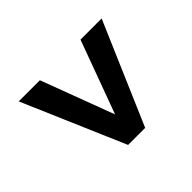

<svg xmlns="http://www.w3.org/2000/svg" viewBox="-114 -683 749 749"><g transform="rotate(45 260.5 -309.0)"><path d="M62.5 -197.3V-80.6L484.4 -262.2V-356.4L62.5 -538.1V-421.4L364.3 -310.5Z"/></g></svg>

Font: Shabnam Medium
Style: Regular
Weight: 500
Foundry: DejaVu fonts team - Redesigned by Saber Rastikerdar - Based on Vazir font
Version: Version 5.0.1